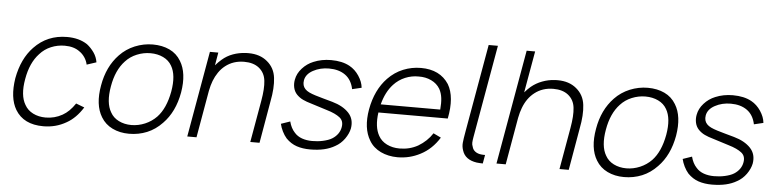

<svg xmlns="http://www.w3.org/2000/svg" viewBox="-46 -1002 5039 1252"><g transform="rotate(5 2473.0 -375.5)"><path d="M508.5 -409.5Q503 -435 488.5 -456.5Q474 -478 454 -491.5Q416.5 -520 356 -520Q309 -520 266.5 -502.2Q224 -484.5 193.5 -450Q136 -389 117.5 -281Q98 -173 134.5 -112.5Q153 -79 189.2 -60.8Q225.5 -42.5 272 -42.5Q330.5 -42.5 381 -71Q403.5 -83.5 423.8 -103.5Q444 -123.5 462.5 -151L517.5 -130Q472 -57.5 411.5 -24Q343.5 15.5 261.5 15.5Q132.5 15.5 78 -75Q32.5 -151.5 53 -281Q77 -410.5 151 -487.5Q237 -578 366.5 -578Q445.5 -578 499 -542.5Q526 -521.5 545.8 -493Q565.5 -464.5 571 -430Z M639 -76Q591 -154.5 614 -282.5Q635.5 -408 712 -487.5Q753.5 -531 810 -554.5Q867.5 -578 927.5 -578Q989.5 -578 1037.2 -555.5Q1085 -533 1112 -487.5Q1159.5 -410.5 1138 -282.5Q1115 -153.5 1039 -76Q995 -29.5 940.2 -7Q885.5 15.5 822.5 15.5Q762 15.5 714 -7.8Q666 -31 639 -76ZM1057 -451Q1038 -484.5 1001 -502.2Q964 -520 917 -520Q871.5 -520 828.2 -502.2Q785 -484.5 754.5 -451Q697 -390 678.5 -282.5Q659 -173 695.5 -112.5Q704.5 -96 718.2 -83Q732 -70 750 -61Q768 -52 789 -47.2Q810 -42.5 833 -42.5Q855.5 -42.5 878.2 -47.2Q901 -52 922.2 -61Q943.5 -70 962.5 -83Q981.5 -96 997.5 -112.5Q1053 -171 1073.5 -282.5Q1092.5 -391.5 1057 -451Z M1723.5 -274 1676 0H1615.5L1663.5 -273Q1678 -355 1672 -405.5Q1666.5 -457.5 1628 -488.5Q1591.5 -517.5 1531 -517.5Q1459.5 -517.5 1408 -477Q1384 -458.5 1365.8 -431.8Q1347.5 -405 1336 -375Q1330.5 -360.5 1325.8 -344Q1321 -327.5 1317.5 -308.5L1263.5 0H1203L1302 -562.5H1357L1342.5 -478Q1363.5 -502 1382 -517.5Q1413.5 -545 1452.5 -559Q1491.5 -573 1531 -575Q1535 -575.5 1541 -575.8Q1547 -576 1554 -576Q1629 -576 1677 -535.5Q1726 -495 1733.5 -429.5Q1741.5 -365.5 1723.5 -274Z M2247 -401Q2234.5 -461.5 2192.5 -491.8Q2150.5 -522 2085.5 -522Q2028 -522 1982 -497Q1936.5 -472.5 1929 -431.5Q1926 -413.5 1929.8 -399.5Q1933.5 -385.5 1943.8 -374.5Q1954 -363.5 1971.2 -355.2Q1988.5 -347 2012.5 -339.5Q2035 -332.5 2062.8 -324.8Q2090.5 -317 2125 -307.5Q2196 -287.5 2234 -247Q2272 -206.5 2261.5 -145Q2254.5 -110.5 2230 -76Q2205.5 -42 2170.5 -23Q2108 14.5 2008.5 14.5Q1959 14.5 1920.2 1.5Q1881.5 -11.5 1850 -43.5Q1833.5 -62.5 1821.5 -87Q1809.5 -111.5 1804 -135.5L1863.5 -156Q1874.5 -112.5 1900 -85.5Q1919.5 -63 1949.8 -52.2Q1980 -41.5 2016.5 -41.5Q2033.5 -41.5 2051.8 -43.2Q2070 -45 2087 -48.8Q2104 -52.5 2119.5 -58Q2135 -63.5 2147 -71Q2168.5 -84.5 2182.8 -104.2Q2197 -124 2201 -148Q2208.5 -189.5 2180 -211.5Q2166 -222.5 2144.8 -232.5Q2123.5 -242.5 2094.5 -251L1991.5 -283.5Q1974 -288.5 1960.2 -293.5Q1946.5 -298.5 1934.8 -304Q1923 -309.5 1913 -316.8Q1903 -324 1893.5 -333.5Q1876 -352 1870.2 -377.5Q1864.5 -403 1869.5 -430Q1877 -471.5 1907.5 -505Q1938 -539 1980 -556Q2032.5 -578 2094.5 -578Q2167.5 -578 2216.5 -551Q2253.5 -530.5 2278.5 -493Q2304.5 -454 2308 -415.5Z M2450 -112.5Q2468.5 -79 2505.2 -60.8Q2542 -42.5 2588.5 -42.5Q2654.5 -42.5 2709 -73Q2737.5 -90 2760.5 -111.8Q2783.5 -133.5 2801 -160.5L2851 -136.5Q2803 -59 2729 -21Q2659.5 15.5 2580 15.5Q2550 15.5 2522 9.5Q2494 3.5 2470 -8Q2446 -19.5 2426.8 -36.5Q2407.5 -53.5 2394.5 -76Q2346.5 -154.5 2368.5 -280Q2392 -409 2467.5 -487.5Q2511.5 -533 2567 -555.5Q2622.5 -578 2683 -578Q2807.5 -578 2865.5 -488.5Q2913.5 -407.5 2885 -264.5H2431Q2417.5 -169 2450 -112.5ZM2441.5 -318.5H2831Q2835 -362 2831 -394.5Q2827 -427 2812.5 -453Q2792.5 -486.5 2755.2 -504.2Q2718 -522 2672.5 -521Q2650 -521.5 2627.8 -517.2Q2605.5 -513 2584.5 -504.2Q2563.5 -495.5 2544.5 -482.2Q2525.5 -469 2510 -452Q2463 -401.5 2441.5 -318.5Z M3138 7.5Q3130 7.5 3120.2 6.8Q3110.5 6 3098 5Q3021.5 -6.5 3003 -65.5Q2994 -91 2996.5 -116Q2998.5 -139.5 3008.5 -195L3109 -765.5H3169.5L3062.5 -158.5Q3058.5 -135.5 3058 -122Q3057.5 -108.5 3063 -96Q3067.5 -76 3084 -64Q3100.5 -52 3124.5 -50Q3128.5 -49.5 3134.2 -49.2Q3140 -49 3148 -49Z M3747.5 -274 3700 0H3639.5L3687.5 -273Q3702 -355 3696 -405.5Q3690.5 -457.5 3652 -488.5Q3615.5 -517.5 3555 -517.5Q3483.5 -517.5 3432 -477Q3384.5 -440 3360 -375Q3354.5 -360.5 3349.8 -344Q3345 -327.5 3341.5 -308.5L3287.5 0H3227L3359 -750H3414.5L3366.5 -478Q3387.5 -502 3406 -517.5Q3437.5 -543.5 3476.8 -558.2Q3516 -573 3555 -575Q3559 -575.5 3565 -575.8Q3571 -576 3578 -576Q3653 -576 3701 -535.5Q3750 -495 3757.5 -429.5Q3765.5 -365.5 3747.5 -274Z M3879 -76Q3831 -154.5 3854 -282.5Q3875.5 -408 3952 -487.5Q3993.5 -531 4050 -554.5Q4107.5 -578 4167.5 -578Q4229.5 -578 4277.2 -555.5Q4325 -533 4352 -487.5Q4399.5 -410.5 4378 -282.5Q4355 -153.5 4279 -76Q4235 -29.5 4180.2 -7Q4125.5 15.5 4062.5 15.5Q4002 15.5 3954 -7.8Q3906 -31 3879 -76ZM4297 -451Q4278 -484.5 4241 -502.2Q4204 -520 4157 -520Q4111.5 -520 4068.2 -502.2Q4025 -484.5 3994.5 -451Q3937 -390 3918.5 -282.5Q3899 -173 3935.5 -112.5Q3944.5 -96 3958.2 -83Q3972 -70 3990 -61Q4008 -52 4029 -47.2Q4050 -42.5 4073 -42.5Q4095.5 -42.5 4118.2 -47.2Q4141 -52 4162.2 -61Q4183.5 -70 4202.5 -83Q4221.5 -96 4237.5 -112.5Q4293 -171 4313.5 -282.5Q4332.5 -391.5 4297 -451Z M4877 -401Q4864.5 -461.5 4822.5 -491.8Q4780.5 -522 4715.5 -522Q4658 -522 4612 -497Q4566.5 -472.5 4559 -431.5Q4556 -413.5 4559.8 -399.5Q4563.5 -385.5 4573.8 -374.5Q4584 -363.5 4601.2 -355.2Q4618.5 -347 4642.5 -339.5Q4665 -332.5 4692.8 -324.8Q4720.5 -317 4755 -307.5Q4826 -287.5 4864 -247Q4902 -206.5 4891.5 -145Q4884.5 -110.5 4860 -76Q4835.5 -42 4800.5 -23Q4738 14.5 4638.5 14.5Q4589 14.5 4550.2 1.5Q4511.5 -11.5 4480 -43.5Q4463.5 -62.5 4451.5 -87Q4439.5 -111.5 4434 -135.5L4493.5 -156Q4504.5 -112.5 4530 -85.5Q4549.5 -63 4579.8 -52.2Q4610 -41.5 4646.5 -41.5Q4663.5 -41.5 4681.8 -43.2Q4700 -45 4717 -48.8Q4734 -52.5 4749.5 -58Q4765 -63.5 4777 -71Q4798.5 -84.5 4812.8 -104.2Q4827 -124 4831 -148Q4838.5 -189.5 4810 -211.5Q4796 -222.5 4774.8 -232.5Q4753.5 -242.5 4724.5 -251L4621.5 -283.5Q4604 -288.5 4590.2 -293.5Q4576.5 -298.5 4564.8 -304Q4553 -309.5 4543 -316.8Q4533 -324 4523.5 -333.5Q4506 -352 4500.2 -377.5Q4494.5 -403 4499.5 -430Q4507 -471.5 4537.5 -505Q4568 -539 4610 -556Q4662.5 -578 4724.5 -578Q4797.5 -578 4846.5 -551Q4883.5 -530.5 4908.5 -493Q4934.5 -454 4938 -415.5Z"/></g></svg>

Font: Russisch Sans Light
Style: Italic
Weight: 300
Italic angle: -10°
Designer: Michael Sharanda (font) & Cristiano Sobral (main changes)
Foundry: Michael Sharanda
Version: Version 2.00;September 8, 2020;FontCreator 13.0.0.2681 64-bi